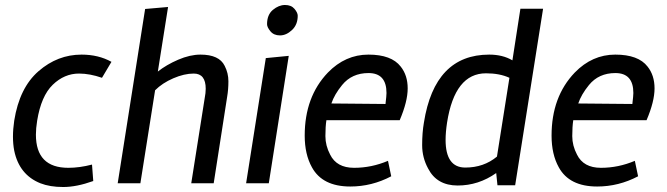

<svg xmlns="http://www.w3.org/2000/svg" viewBox="-20 -735 2673 770"><path d="M354 -9Q287 15 233.5 15Q180 15 142 0Q57 -34 37 -131Q32 -157 32 -187Q32 -217 37 -251Q58 -383 134.5 -449.5Q211 -516 307 -516Q375 -516 427 -487L389 -423Q340 -440 297 -440Q238 -440 191.5 -395Q145 -350 129 -251Q124 -220 124 -195Q124 -62 254 -62Q299 -62 349 -75Z M805 -379Q805 -440 757 -440Q719 -440 675 -421Q631 -402 602 -373L543 0H452L562 -699L654 -707L613 -448Q647 -475 694.5 -495.5Q742 -516 784 -516Q859 -516 881 -471Q896 -442 896 -409Q896 -376 891 -347L837 0H747L801 -342Q805 -362 805 -379Z M1138 -511 1058 0H967L1046 -502ZM1174 -672Q1174 -636 1151 -614.5Q1128 -593 1103 -593Q1078 -593 1064.5 -609.5Q1051 -626 1051 -638Q1051 -676 1074.5 -695.5Q1098 -715 1123 -715Q1148 -715 1161 -699.5Q1174 -684 1174 -672Z M1587 -468Q1615 -433 1615 -380.5Q1615 -328 1583 -253H1289Q1285 -227 1285 -189Q1285 -151 1304 -115Q1330 -62 1400 -62Q1470 -62 1536 -90L1549 -28Q1471 13 1385 13Q1273 13 1231 -64Q1202 -116 1202 -191Q1202 -347 1295 -444Q1365 -516 1457.5 -516Q1550 -516 1587 -468ZM1526 -318Q1530 -351 1530 -362Q1530 -442 1458 -442Q1391 -442 1352 -394Q1321 -356 1309 -320Z M1942 -516Q1996 -516 2035 -493L2067 -700H2158L2046 8H1975L1970 -41Q1899 9 1815.5 9Q1732 9 1697 -59Q1673 -103 1673 -153Q1673 -203 1680 -243Q1723 -516 1942 -516ZM1929 -441Q1804 -441 1773 -244Q1767 -205 1767 -174Q1767 -63 1846 -63Q1920 -63 1973 -107L2023 -423Q1984 -441 1929 -441Z M2577 -468Q2605 -433 2605 -380.5Q2605 -328 2573 -253H2279Q2275 -227 2275 -189Q2275 -151 2294 -115Q2320 -62 2390 -62Q2460 -62 2526 -90L2539 -28Q2461 13 2375 13Q2263 13 2221 -64Q2192 -116 2192 -191Q2192 -347 2285 -444Q2355 -516 2447.5 -516Q2540 -516 2577 -468ZM2516 -318Q2520 -351 2520 -362Q2520 -442 2448 -442Q2381 -442 2342 -394Q2311 -356 2299 -320Z"/></svg>

Font: Rambla
Style: Italic
Weight: 400
Italic angle: -12°
Designer: Martin Sommaruga
Foundry: Martin Sommaruga
Version: Version 1.001